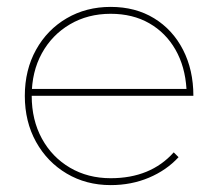

<svg xmlns="http://www.w3.org/2000/svg" viewBox="-20 -537 629 557"><path d="M521 -279Q517 -344 489 -393Q461 -442 413 -469.5Q365 -497 301 -497Q235 -497 183 -466.5Q131 -436 101.5 -382.5Q72 -329 72 -259Q72 -189 101.5 -135Q131 -81 183 -50.5Q235 -20 301 -20Q417 -20 484 -95L498 -81Q463 -43 412 -21.5Q361 0 301 0Q230 0 173.5 -33.5Q117 -67 84.5 -125.5Q52 -184 52 -259Q52 -334 84.5 -392.5Q117 -451 173.5 -484Q230 -517 301 -517Q373 -517 427 -484Q481 -451 511 -392.5Q541 -334 541 -259H64V-279Z"/></svg>

Font: Alexandria Thin
Style: Regular
Weight: 250
Designer: Mohamed Gaber
Foundry: Kief Type Foundry
Version: Version 5.100